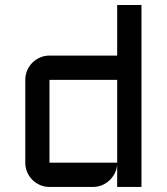

<svg xmlns="http://www.w3.org/2000/svg" viewBox="-20 -740 660 760"><path d="M80.1 -423.8Q80.1 -443.8 87.6 -461.4Q95.2 -479 108.2 -491.9Q121.1 -504.9 138.7 -512.5Q156.2 -520 175.8 -520H443.8V-720.2H540V0H443.8V-87.9Q442.4 -69.8 434.1 -53.7Q425.8 -37.6 412.8 -25.6Q399.9 -13.7 383.3 -6.8Q366.7 0 348.1 0H175.8Q156.2 0 138.7 -7.6Q121.1 -15.1 108.2 -28.1Q95.2 -41 87.6 -58.6Q80.1 -76.2 80.1 -96.2ZM175.8 -96.2H443.8V-423.8H175.8Z"/></svg>

Font: Aldrich [RUS by Daymarius]
Style: Regular
Weight: 400
Designer: Matthew Desmond
Foundry: Matthew Desmond
Version: Version 1.002 August 24, 2018